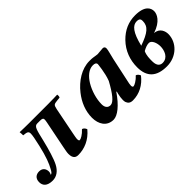

<svg xmlns="http://www.w3.org/2000/svg" viewBox="30 -948 1468 1468"><g transform="rotate(-45 763.5 -214.5)"><path d="M311 -115C306 -88 301 -67 301 -50C301 2 327 10 350 10C415 10 483 -16 537 -81C533 -95 520 -110 508 -110C480 -79 449 -63 438 -63C431 -63 428 -69 428 -85C428 -93 432 -111 436 -133L480 -355C488 -393 493 -395 528 -399L557 -402C562 -404 563 -422 561 -431C561 -431 503 -429 463 -429H251C213 -429 192 -430 155 -431C157 -425 157 -400 157 -395C188 -391 208 -391 208 -364C208 -343 201 -309 188 -252C166 -154 143 -99 125 -67C113 -42 102 -32 93 -32C93 -32 101 -47 101 -59C101 -88 86 -114 48 -114C17 -114 -10 -97 -10 -55C-10 -19 12 10 73 10C115 10 151 -15 175 -62C195 -100 219 -180 238 -259C260 -352 266 -383 297 -383H328C351 -383 359 -378 359 -363C359 -356 357 -347 355 -335Z M1057 -436C1039 -436 1016 -431 998 -431C992 -431 987 -432 982 -433C955 -436 957 -439 917 -439C833 -439 753 -386 698 -316C653 -259 624 -192 624 -118C624 -49 658 10 731 10C774 10 836 -38 896 -127L900 -125L895 -107C890 -86 887 -64 887 -47C887 -38 888 -29 890 -23C898 -3 910 10 940 10C1010 10 1072 -23 1118 -82C1115 -91 1103 -110 1089 -110C1063 -80 1029 -63 1019 -63C1011 -63 1008 -71 1008 -81C1008 -94 1012 -110 1015 -124L1057 -320C1066 -360 1078 -398 1078 -415C1078 -429 1070 -436 1057 -436ZM914 -226C865 -136 825 -85 793 -85C762 -85 749 -108 749 -138C749 -196 769 -263 800 -315C829 -363 869 -397 912 -397C933 -397 944 -391 946 -378C946 -378 939 -290 914 -226Z M1411 -439C1339 -439 1278 -412 1225 -358C1167 -298 1141 -225 1141 -146C1141 -42 1196 10 1308 10C1412 10 1490 -67 1490 -158C1490 -186 1476 -237 1417 -240C1513 -271 1537 -327 1537 -358C1537 -391 1516 -439 1411 -439ZM1381 -134C1381 -89 1360 -32 1303 -32C1284 -32 1255 -41 1255 -97C1255 -126 1255 -163 1270 -193C1295 -207 1316 -215 1336 -215C1364 -215 1381 -171 1381 -134ZM1422 -367C1422 -308 1383 -277 1280 -241C1308 -358 1344 -398 1387 -398C1418 -398 1422 -384 1422 -367Z"/></g></svg>

Font: Libertinus Serif
Style: Bold Italic
Weight: 700
Italic angle: -12°
Designer: Philipp H. Poll, Khaled Hosny
Foundry: Caleb Maclennan
Version: Version 7.050;RELEASE